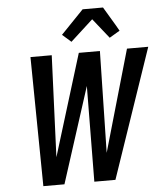

<svg xmlns="http://www.w3.org/2000/svg" viewBox="-63 -1034 926 1088"><g transform="rotate(-5 400.0 -489.5)"><path d="M139 0 130 -735H251L227 -157L405 -735H525L513 -157L679 -735H800L549 0H429L434 -544L259 0ZM369 -801 319 -845 448 -979H564L626 -875L646 -840L587 -805L497 -918Z"/></g></svg>

Font: Iosevka Aile Oblique
Style: Bold
Weight: 700
Italic angle: -9°
Designer: Belleve Invis
Foundry: Belleve Invis
Version: Version 31.1.0; ttfautohint (v1.8.4)